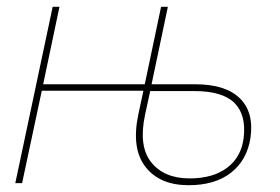

<svg xmlns="http://www.w3.org/2000/svg" viewBox="-20 -539 824 565"><path d="M555 -291Q644 -291 686 -249.5Q728 -208 717 -133Q707 -68 660 -31Q613 6 535 6Q450 6 408 -48Q366 -102 387 -202L402 -272H103L45 0H25L135 -519H155L107 -291H406L454 -519H474L426 -291ZM697 -133Q705 -201 670 -236Q635 -271 552 -271H422L407 -202Q387 -109 425 -61.5Q463 -14 538 -14Q607 -14 648.5 -45.5Q690 -77 697 -133Z"/></svg>

Font: Raleway-v4020 Thin
Style: Italic
Weight: 250
Italic angle: -12°
Designer: Matt McInerney, Pablo Impallari, Rodrigo Fuenzalida
Foundry: Matt McInerney, Pablo Impallari, Rodrigo Fuenzalida
Version: Version 4.020;PS 004.020;hotconv 1.0.88;makeotf.lib2.5.64775